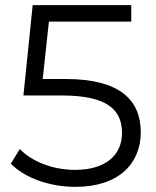

<svg xmlns="http://www.w3.org/2000/svg" viewBox="-20 -720 606 746"><path d="M236 -413H146L170 -636H490V-700H107L71 -349H220C398 -349 454 -293 454 -203C454 -118 391 -60 272 -60C182 -60 102 -94 57 -141L22 -84C76 -29 172 6 273 6C444 6 527 -87 527 -206C527 -330 447 -413 236 -413Z"/></svg>

Font: Montserrat Lite
Style: Regular
Weight: 400
Designer: Julieta Ulanovsky
Foundry: Julieta Ulanovsky
Version: Version 7.200;PS 007.200;hotconv 1.0.88;makeotf.lib2.5.64775